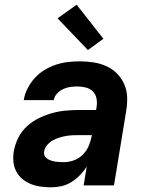

<svg xmlns="http://www.w3.org/2000/svg" viewBox="-20 -789 640 817"><path d="M198 8Q175 8 153 5Q131 2 111 -6Q91 -14 75 -27.5Q59 -41 49 -60Q39 -79 37 -101.5Q35 -124 39 -147Q44 -175 58 -203Q72 -231 95 -252Q118 -273 146 -286.5Q174 -300 203 -308Q232 -316 261 -318.5Q290 -321 319 -321H389L391 -334Q394 -353 390.5 -370.5Q387 -388 375 -400Q363 -412 345.5 -416.5Q328 -421 310 -421Q294 -421 279 -419Q264 -417 249 -410Q234 -403 222.5 -390.5Q211 -378 209 -363H81Q85 -388 97 -412Q109 -436 127.5 -456.5Q146 -477 169 -491Q192 -505 217.5 -513.5Q243 -522 268.5 -525Q294 -528 319 -528Q349 -528 378 -523.5Q407 -519 432.5 -507.5Q458 -496 477.5 -476.5Q497 -457 508.5 -431Q520 -405 521 -376Q522 -347 517 -317L465 0H336L349 -80Q337 -61 320.5 -44Q304 -27 284 -14.5Q264 -2 242 3Q220 8 198 8ZM251 -99Q273 -99 295 -107Q317 -115 333.5 -132Q350 -149 358.5 -170.5Q367 -192 371 -214H319Q304 -214 290 -213.5Q276 -213 261.5 -210.5Q247 -208 232.5 -203.5Q218 -199 204.5 -191.5Q191 -184 180.5 -171.5Q170 -159 168 -145Q166 -136 169.5 -127.5Q173 -119 180.5 -114Q188 -109 196.5 -106Q205 -103 214 -101.5Q223 -100 232.5 -99.5Q242 -99 251 -99ZM354 -576 225 -711 306 -769 420 -624Z"/></svg>

Font: Iosevka Aile Extrabold Oblique
Style: Regular
Weight: 800
Italic angle: -9°
Designer: Belleve Invis
Foundry: Belleve Invis
Version: Version 31.1.0; ttfautohint (v1.8.4)